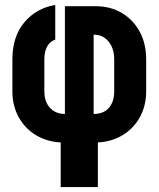

<svg xmlns="http://www.w3.org/2000/svg" viewBox="-20 -575 640 775"><path d="M225 180V0Q169 -3 125 -29.5Q81 -56 55.5 -102Q30 -148 30 -207V-335Q30 -427 78 -484.5Q126 -542 203 -555V-415Q183 -409 171 -388.5Q159 -368 159 -335V-207Q159 -164 182 -139.5Q205 -115 242 -115V-550H365Q426 -550 472 -522.5Q518 -495 544 -447Q570 -399 570 -335V-207Q570 -148 544.5 -102Q519 -56 475 -29.5Q431 -3 375 0V180ZM358 -115Q398 -115 419.5 -139.5Q441 -164 441 -207V-335Q441 -379 418.5 -407Q396 -435 359 -435H358Z"/></svg>

Font: JetBrains Mono NL ExtraBold
Style: Regular
Weight: 800
Designer: Philipp Nurullin, Konstantin Bulenkov
Foundry: JetBrains
Version: Version 2.304; ttfautohint (v1.8.4.7-5d5b)